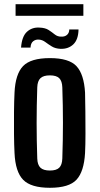

<svg xmlns="http://www.w3.org/2000/svg" viewBox="-20 -884 473 912"><path d="M217 8Q127 8 90 -30Q53 -68 49 -157Q47 -195 46.5 -247Q46 -299 46.5 -351.5Q47 -404 49 -444Q53 -532 89.5 -570Q126 -608 217 -608Q308 -608 343.5 -569.5Q379 -531 384 -444Q385 -405 385.5 -353Q386 -301 386 -249Q386 -197 384 -157Q379 -69 343.5 -30.5Q308 8 217 8ZM217 -74Q248 -74 261.5 -87.5Q275 -101 276 -131Q279 -219 279 -300.5Q279 -382 276 -469Q275 -499 261.5 -512.5Q248 -526 217 -526Q186 -526 172 -512.5Q158 -499 157 -469Q154 -382 154 -300Q154 -218 157 -131Q158 -101 172 -87.5Q186 -74 217 -74ZM80 -658Q84 -711 108 -733Q132 -755 167 -753Q195 -752 211 -741.5Q227 -731 240 -720.5Q253 -710 270 -710Q288 -709 298.5 -718.5Q309 -728 309 -744H353Q352 -696 328.5 -673.5Q305 -651 268 -652Q243 -653 226 -663.5Q209 -674 195 -684.5Q181 -695 164 -696Q149 -697 137.5 -688Q126 -679 125 -658ZM54 -809V-864H376V-809Z"/></svg>

Font: Big Shoulders Display
Style: Bold
Weight: 700
Designer: Patric King
Foundry: XO Type Co
Version: Version 1.000; ttfautohint (v1.8.2)